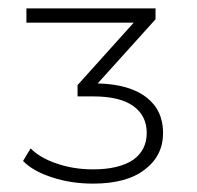

<svg xmlns="http://www.w3.org/2000/svg" viewBox="-20 -762 470 458"><path d="M213 -563Q289 -561 329 -530Q369 -499 369 -445Q369 -391 326 -358Q283 -324 202 -324Q149 -324 104 -339Q58 -354 35 -378L53 -408Q76 -385 115 -372Q155 -358 202 -358Q264 -358 298 -381Q330 -404 330 -445Q330 -486 298 -509Q266 -532 203 -532H165V-559L299 -708H43V-742H351V-716Z"/></svg>

Font: Montserrat Light Alt1
Style: Light
Weight: 500
Designer: Differentunic
Foundry: Julieta Ulanovsky
Version: 0.1